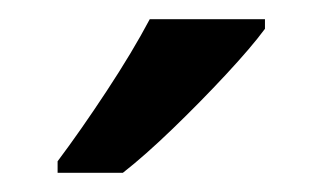

<svg xmlns="http://www.w3.org/2000/svg" viewBox="-20 -786 336 200"><path d="M256 -756Q242 -737 215.5 -708.5Q189 -680 160 -652Q131 -624 108 -606H40V-618Q64 -650 91 -691Q118 -732 136 -766H256Z"/></svg>

Font: Noto Sans Thai SemCond Med
Style: Regular
Weight: 500
Width: 4
Designer: Monotype Design Team
Foundry: Monotype Imaging Inc.
Version: Version 2.002; ttfautohint (v1.8.4.7-5d5b)